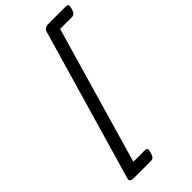

<svg xmlns="http://www.w3.org/2000/svg" viewBox="-342 -1139 1289 1289"><g transform="rotate(-45 302.5 -494.0)"><path d="M601 -1023Q595 -1001 585.5 -992Q576 -983 561 -983H451L168 -5H278Q293 -5 296.5 3.5Q300 12 293 35Q287 57 278.5 66Q270 75 255 75H96Q52 75 60 48L374 -1035Q382 -1063 426 -1063H585Q600 -1063 604 -1054.5Q608 -1046 601 -1023Z"/></g></svg>

Font: Playwrite AU SA
Style: Regular
Weight: 400
Designer: Veronika Burian, José Scaglione
Foundry: TypeTogether
Version: Version 1.002